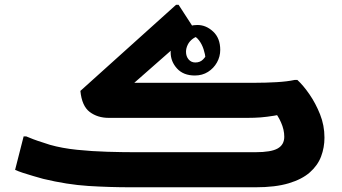

<svg xmlns="http://www.w3.org/2000/svg" viewBox="-20 -794 1449 814"><path d="M496.7 -396.7 471.6 -443H1060Q1107.4 -443 1153.1 -445.7Q1198.8 -448.4 1228.8 -455H1240.8Q1265.8 -432 1292 -394.1Q1318.2 -356.1 1336.9 -309.3Q1355.6 -262.4 1355.6 -210.5Q1355.6 -168.7 1341.3 -130.6Q1326.9 -92.5 1293.5 -63.1Q1260.1 -33.7 1203.8 -16.9Q1147.6 0 1063.4 0H534.8Q444.5 0 354.7 -5.6Q264.8 -11.3 163.3 -35.7Q144.3 -41 121.4 -47.6Q98.5 -54.1 77.8 -61Q57 -67.9 44 -73.9L80.2 -215.8H91Q102 -210.8 121.7 -203.5Q141.3 -196.1 161 -190.1Q180.6 -184.1 191.6 -180.1Q243.4 -165.4 307 -158.9Q370.6 -152.4 434.5 -150.6Q498.4 -148.7 549.2 -148.7H1062.7Q1129.5 -148.7 1157.3 -164.6Q1185.2 -180.4 1185.2 -214.3Q1185.2 -243.9 1171.5 -274.8Q1157.9 -305.7 1140.3 -323.8L1213.1 -317.8Q1171.2 -308.3 1141.2 -303.3Q1111.3 -298.4 1085.4 -296.3Q1059.6 -294.3 1029.2 -294.3H440.8Q393.6 -294.3 360.3 -319.4Q327 -344.6 320.8 -408.6L726.4 -773.6H737.2L805.5 -668.2ZM816.8 -688.1Q853.7 -688.1 883.7 -660.1Q913.7 -632.1 913.7 -582.5Q913.7 -554 899.8 -529.2Q885.9 -504.4 861.8 -489.2Q837.6 -473.9 806.1 -473.9Q757.5 -473.9 730.5 -503.6Q703.5 -533.2 703.5 -572.1Q703.5 -603.3 718.3 -629.6Q733 -655.9 758.8 -672Q784.6 -688.1 816.8 -688.1ZM836.9 -643.1Q813.8 -641.6 798.5 -630.5Q783.1 -619.3 775.9 -604.3Q768.6 -589.2 768.6 -574.6Q768.6 -555 779.6 -542.1Q790.5 -529.1 808.1 -529.1Q828 -529.1 840.5 -541.6Q852.9 -554 860.1 -570.3Q867.2 -586.6 869.9 -598.3L866.8 -558.5L850.8 -511.5Q853.7 -524.8 851.8 -544.5Q849.9 -564.2 843 -585.5Q836.1 -606.7 823.5 -623.3Q810.8 -639.9 791.9 -647Z"/></svg>

Font: Kufam
Style: Regular
Weight: 400
Designer: Wael Morcos, Artur Schmal
Foundry: Original Type
Version: Version 1.301; ttfautohint (v1.8.3)